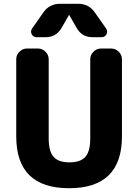

<svg xmlns="http://www.w3.org/2000/svg" viewBox="-20 -987 732 1017"><path d="M66 -265V-673Q66 -696 83 -713Q100 -730 123 -730H181Q204 -730 221 -713Q238 -696 238 -673V-253Q238 -185 264 -156Q290 -127 348 -127Q406 -127 432 -156Q458 -185 458 -253V-673Q458 -696 475 -713Q492 -730 515 -730H569Q592 -730 609 -713Q626 -696 626 -673V-265Q626 10 346 10Q66 10 66 -265ZM483 -920 542 -836Q552 -821 544 -805.5Q536 -790 518 -790H470Q414 -790 386 -839L347 -907Q347 -908 346 -908Q345 -908 345 -907L306 -839Q278 -790 222 -790H174Q156 -790 148 -805.5Q140 -821 150 -836L209 -920Q241 -967 298 -967H394Q451 -967 483 -920Z"/></svg>

Font: Rounded Mplus 1c ExtraBold
Style: Regular
Weight: 800
Version: Version 1.059.20150529